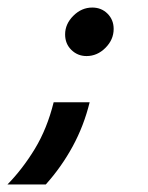

<svg xmlns="http://www.w3.org/2000/svg" viewBox="-40 -418 393 511"><path d="M190.3 -268.8Q166.7 -268.8 150 -285.1Q133.3 -301.4 133.3 -326.4Q133.3 -354.2 155.2 -376Q177.1 -397.9 205.6 -397.9Q229.9 -397.9 246.2 -381.6Q262.5 -365.3 262.5 -341Q262.5 -312.5 240.6 -290.6Q218.8 -268.8 190.3 -268.8ZM-20.1 72.9Q20.1 31.9 52.8 -21.9Q85.4 -75.7 102.8 -145.8H198.6Q183.3 -83.3 153.5 -28.5Q123.6 26.4 81.9 72.9Z"/></svg>

Font: Afacad Medium
Style: Italic
Weight: 500
Italic angle: -14°
Designer: Kristian Moeller
Foundry: Dicotype
Version: Version 1.000; ttfautohint (v1.8.4.7-5d5b)